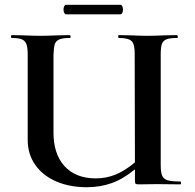

<svg xmlns="http://www.w3.org/2000/svg" viewBox="-20 -772 815 804"><path d="M735 0 637 -1 561 0Q550 0 547.5 -3Q545 -6 545 -19V-63Q497 -23 448.5 -5.5Q400 12 343 12Q272 12 216 -12Q160 -36 128 -81Q96 -126 96 -186V-544Q96 -573 90.5 -587.5Q85 -602 71 -607.5Q57 -613 29 -613Q26 -613 26 -619Q26 -625 29 -625L78 -624Q120 -622 149 -622Q175 -622 221 -624L271 -625Q275 -625 275.5 -619Q276 -613 273 -613Q243 -613 228.5 -607Q214 -601 209.5 -587Q205 -573 204 -542V-221Q203 -128 250 -76.5Q297 -25 381 -25Q424 -25 463 -40.5Q502 -56 545 -92L544 -542Q545 -585 532 -599Q519 -613 478 -613Q475 -613 475 -619Q475 -625 477 -625L527 -624Q571 -622 599 -622Q624 -622 670 -624L720 -625Q724 -625 724.5 -619Q725 -613 722 -613Q692 -613 677.5 -607.5Q663 -602 658 -588Q653 -574 653 -544V-81Q653 -51 659 -36.5Q665 -22 682 -17Q699 -12 735 -12Q738 -12 738 -6Q738 0 735 0ZM246 -732Q246 -740 249 -746Q252 -752 256 -752H484Q489 -752 492 -746Q495 -740 495 -732Q495 -724 492 -718Q489 -712 484 -712H256Q252 -712 249 -718Q246 -724 246 -732Z"/></svg>

Font: Cormorant Upright
Style: Bold
Weight: 700
Designer: Christian Thalmann (Catharsis Fonts)
Foundry: Catharsis Fonts
Version: Version 3.302